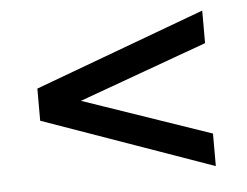

<svg xmlns="http://www.w3.org/2000/svg" viewBox="-38 -612 613 476"><g transform="rotate(-5 269.0 -374.5)"><path d="M481 -568V-487L128 -359V-383L481 -262V-181L57 -331V-411Z"/></g></svg>

Font: Instrument Sans SemiCondensed Medium
Style: Regular
Weight: 500
Width: 4
Designer: Rodrigo Fuenzalida
Foundry: fragTYPE
Version: Version 1.000;gftools[0.9.28]